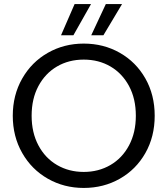

<svg xmlns="http://www.w3.org/2000/svg" viewBox="-20 -920 826 947"><path d="M393 7Q296 7 216 -38.5Q136 -84 89.5 -165.5Q43 -247 43 -349Q43 -451 89.5 -532.5Q136 -614 216 -659.5Q296 -705 393 -705Q491 -705 571 -659.5Q651 -614 697 -533Q743 -452 743 -349Q743 -246 697 -165Q651 -84 571 -38.5Q491 7 393 7ZM393 -72Q466 -72 524.5 -106Q583 -140 616.5 -203Q650 -266 650 -349Q650 -433 616.5 -495.5Q583 -558 525 -592Q467 -626 393 -626Q319 -626 261 -592Q203 -558 169.5 -495.5Q136 -433 136 -349Q136 -266 169.5 -203Q203 -140 261.5 -106Q320 -72 393 -72ZM342 -746H281L348 -900H429ZM490 -746H430L502 -900H582Z"/></svg>

Font: DVN-Poppins
Style: Regular
Weight: 400
Designer: Ninad Kale (Devanagari), Jonny Pinhorn (Latin)
Foundry: Indian Type Foundry
Version: 4.004